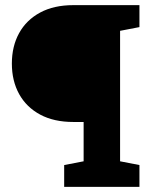

<svg xmlns="http://www.w3.org/2000/svg" viewBox="-20 -731 590 751"><path d="M231 0V-85.4L307.1 -100.1V-253.9H266.6Q190.9 -253.9 137.2 -282.7Q83.5 -311.5 54.9 -363Q26.4 -414.6 26.4 -482.4Q26.4 -549.8 54.7 -601.3Q83 -652.8 137 -681.9Q190.9 -710.9 266.6 -710.9H525.4V-625L449.7 -610.4V-100.1L525.4 -85.4V0Z"/></svg>

Font: Roboto Slab LO
Style: Bold
Weight: 700
Designer: Google
Version: Version 2.000